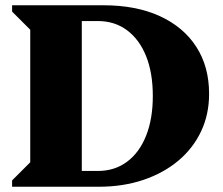

<svg xmlns="http://www.w3.org/2000/svg" viewBox="-20 -710 847 730"><path d="M26 0V-24L95 -93V-597L26 -666V-690H373Q497 -690 587 -649Q677 -608 726 -532.5Q775 -457 775 -353Q775 -275 744.5 -210.5Q714 -146 658 -99Q602 -52 525 -26Q448 0 356 0ZM352 -630H291V-60H352Q416 -60 463 -95Q510 -130 535.5 -194Q561 -258 561 -345Q561 -433 535.5 -496.5Q510 -560 463 -595Q416 -630 352 -630Z"/></svg>

Font: Platypi ExtraBold
Style: Regular
Weight: 800
Designer: David Sargent
Foundry: Bolt Cutter Type
Version: Version 1.200; ttfautohint (v1.8.4.7-5d5b)